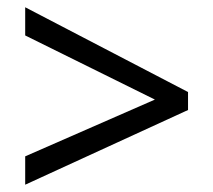

<svg xmlns="http://www.w3.org/2000/svg" viewBox="-20 -628 591 532"><path d="M49.8 -194.8 409.2 -352.1 49.8 -529.8V-607.9L501 -373V-323.2L49.8 -116.2Z"/></svg>

Font: Puppies Kittens
Style: Regular
Weight: 400
Foundry: Ascender Corporation and Peter Mawhorter
Version: Version 0.1